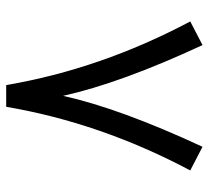

<svg xmlns="http://www.w3.org/2000/svg" viewBox="-47 -626 680 626"><g transform="rotate(-90 293.0 -313.0)"><path d="M293.5 -447.3Q252 -260.7 127.4 7.3L50.3 -32.7Q205.1 -324.2 257.8 -632.8H328.6Q381.3 -324.2 536.1 -32.7L459 7.3Q335.4 -258.8 293.5 -447.3Z"/></g></svg>

Font: Shabnam WOL
Style: WOL
Weight: 400
Foundry: DejaVu fonts team - Redesigned by Saber Rastikerdar - Based on Vazir font
Version: Version 5.0.0